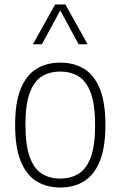

<svg xmlns="http://www.w3.org/2000/svg" viewBox="-20 -828 538 857"><path d="M249 9Q188.5 9 143.2 -18.8Q98 -46.5 72.8 -108Q47.5 -169.5 47.5 -270Q47.5 -370.5 72.5 -431.8Q97.5 -493 142.8 -520.8Q188 -548.5 249 -548.5Q309.5 -548.5 355 -521Q400.5 -493.5 425.5 -432.2Q450.5 -371 450.5 -270Q450.5 -170 425.5 -108.5Q400.5 -47 355.2 -19Q310 9 249 9ZM249 -31Q296.5 -31 331.2 -52.8Q366 -74.5 385.2 -126.2Q404.5 -178 404.5 -268.5Q404.5 -360.5 385.2 -412.8Q366 -465 331.2 -486.8Q296.5 -508.5 249 -508.5Q201.5 -508.5 166.8 -487Q132 -465.5 112.8 -413.8Q93.5 -362 93.5 -272Q93.5 -180 112.8 -127.2Q132 -74.5 166.8 -52.8Q201.5 -31 249 -31ZM127 -630.5 226 -808H272L371 -630.5H331L249 -781.5L167 -630.5Z"/></svg>

Font: Encode Sans SmCnd XLt
Style: Regular
Weight: 200
Width: 4
Designer: Multiple Designers
Foundry: Impallari Type
Version: Version 3.002; ttfautohint (v1.8.3) -l 8 -r 50 -G 200 -x 14 